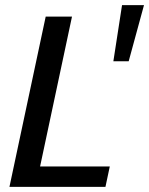

<svg xmlns="http://www.w3.org/2000/svg" viewBox="-20 -732 584 752"><path d="M17 0 34 -80 159 -667H262L137 -80H410L393 0ZM458 -712H544L484 -492H424Z"/></svg>

Font: Epunda Sans Medium
Style: Italic
Weight: 500
Italic angle: -12.0243°
Designer: Simon Atzbach
Foundry: typofactur
Version: Version 2.204; ttfautohint (v1.8.4.7-5d5b)